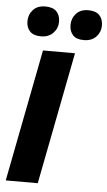

<svg xmlns="http://www.w3.org/2000/svg" viewBox="-60 -929 541 968"><g transform="rotate(5 211.0 -445.5)"><path d="M137 -669H299L169 0H7ZM130 -891Q168 -891 186.5 -872Q205 -853 205 -819Q205 -787 182 -763Q159 -739 120 -739Q82 -739 64 -758.5Q46 -778 46 -809Q46 -843 68 -867Q90 -891 130 -891ZM347 -891Q385 -891 403.5 -872Q422 -853 422 -819Q422 -787 399.5 -763Q377 -739 337 -739Q299 -739 281.5 -758.5Q264 -778 264 -809Q264 -843 286 -867Q308 -891 347 -891Z"/></g></svg>

Font: Amaranth
Style: Bold Italic
Weight: 700
Italic angle: -12°
Designer: Gesine Todt
Foundry: Gesine Todt
Version: Version 1.001